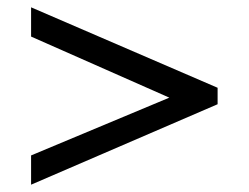

<svg xmlns="http://www.w3.org/2000/svg" viewBox="-20 -520 680 525"><path d="M443 -253 65 -95V-15L575 -235V-280L65 -500V-420Z"/></svg>

Font: Jost
Style: Regular
Weight: 400
Version: Version 3.710